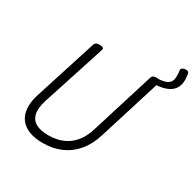

<svg xmlns="http://www.w3.org/2000/svg" viewBox="-248 -1449 1731 1723"><g transform="rotate(30 617.5 -587.5)"><path d="M1228 -1173Q1238 -1125 1233 -1082.5Q1228 -1040 1202.5 -1008Q1177 -976 1126.5 -958Q1076 -940 996 -939L1015 -997Q1080 -1000 1111.5 -1017.5Q1143 -1035 1150 -1070Q1157 -1105 1149 -1160Q1147 -1174 1157.5 -1182.5Q1168 -1191 1183.5 -1193.5Q1199 -1196 1212.5 -1191.5Q1226 -1187 1228 -1173ZM409 19Q327 19 267.5 -4Q208 -27 174.5 -71.5Q141 -116 135.5 -181.5Q130 -247 157 -331L362 -973Q367 -987 378.5 -993.5Q390 -1000 414 -1000Q437 -1000 448 -993Q459 -986 454 -970L243 -320Q215 -231 228 -175Q241 -119 289.5 -92.5Q338 -66 417 -66Q504 -66 569.5 -95Q635 -124 680.5 -180.5Q726 -237 751 -320L954 -973Q959 -987 970.5 -993.5Q982 -1000 1005 -1000Q1053 -1000 1044 -970L838 -309Q805 -201 744 -128Q683 -55 599 -18Q515 19 409 19Z"/></g></svg>

Font: Playwrite SK
Style: Regular
Weight: 400
Designer: Veronika Burian, José Scaglione
Foundry: TypeTogether
Version: Version 1.002